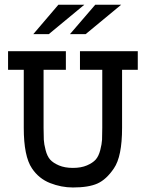

<svg xmlns="http://www.w3.org/2000/svg" viewBox="-20 -789 626 824"><path d="M14.6 -569.3H262.7V-489.3H167V-240.2Q167 -208 168 -189.5Q168.9 -170.9 175.8 -144.5Q182.6 -118.2 195.3 -104Q208 -89.8 232.9 -79.1Q257.8 -68.4 293 -68.4Q328.1 -68.4 353 -79.1Q377.9 -89.8 390.6 -104Q403.3 -118.2 410.2 -144.5Q417 -170.9 418 -189.5Q418.9 -208 418.9 -240.2V-489.3H323.2V-569.3H571.3V-489.3H503.9V-240.2Q503.9 -117.2 468.8 -66.4Q436.5 -18.6 398.4 -1.5Q360.4 15.6 293 15.6Q243.2 15.6 194.8 -3.4Q146.5 -22.5 117.2 -66.4Q82 -118.2 82 -240.2V-489.3H14.6ZM341.8 -768.6 189.5 -642.6H123L230.5 -768.6ZM500 -768.6 347.7 -642.6H280.3L388.7 -768.6Z"/></svg>

Font: Thabit-Bold
Style: Bold
Weight: 700
Designer: Regenerated by Nadim Shaikli
Foundry: MAK Alagha
Version: 0.01